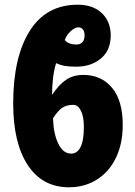

<svg xmlns="http://www.w3.org/2000/svg" viewBox="-20 -785 575 815"><path d="M201 -382Q229 -425 260 -446Q291 -467 334 -467Q410 -467 455.5 -412.5Q501 -358 501 -255Q501 -175 472 -115Q443 -55 391 -22.5Q339 10 273 10Q160 10 98 -84Q36 -178 36 -346Q36 -542 106 -653.5Q176 -765 310 -765Q375 -765 412.5 -729Q450 -693 450 -635Q450 -571 408 -536.5Q366 -502 305 -502Q275 -502 256.5 -505Q238 -508 218 -517Q201 -460 201 -382ZM255 -615Q271 -596 304 -596Q321 -596 330 -606Q339 -616 339 -635Q339 -652 331.5 -660.5Q324 -669 313 -669Q298 -669 280 -652.5Q262 -636 255 -615ZM336 -246Q336 -292 323 -316Q310 -340 292 -340Q262 -340 243.5 -327Q225 -314 205 -283Q207 -217 227.5 -175Q248 -133 282 -133Q308 -133 322 -161Q336 -189 336 -246Z"/></svg>

Font: Noto Sans UI CondBlack
Style: Regular
Weight: 900
Width: 3
Designer: Monotype Design Team
Foundry: Monotype Imaging Inc.
Version: Version 1.001